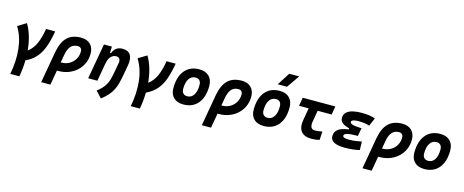

<svg xmlns="http://www.w3.org/2000/svg" viewBox="-47 -1636 6539 2706"><g transform="rotate(15 3222.5 -283.0)"><path d="M123.5 224.6Q161.6 28.8 142.6 -145.3Q123.5 -319.3 42 -451.7L165.5 -527.3Q210.4 -452.6 238 -358.4Q265.6 -264.2 275.4 -157.2Q346.2 -209.5 385.7 -296.4Q425.3 -383.3 447.3 -517.6H580.1Q556.6 -376.5 519.8 -279.1Q482.9 -181.6 424.8 -118.2Q366.7 -54.7 280.3 -15.1Q278.3 103 256.3 224.6Z M957 -527.3Q1044.9 -527.3 1094.2 -478.3Q1143.6 -429.2 1143.6 -341.8Q1143.6 -266.6 1115.2 -202.4Q1086.9 -138.2 1035.6 -90.6Q984.4 -43 915.5 -16.6Q846.7 9.8 765.6 9.8Q756.3 9.8 746.6 9.3L709 224.6H574.7L655.3 -233.9Q682.1 -384.8 755.4 -456.1Q828.6 -527.3 957 -527.3ZM788.6 -229.5 768.6 -115.7Q772.5 -115.7 776.4 -115.7Q841.3 -115.7 892.6 -144.8Q943.8 -173.8 973.6 -223.9Q1003.4 -273.9 1003.4 -336.9Q1003.4 -367.2 987.3 -383.8Q971.2 -400.4 942.4 -400.4Q878.9 -400.4 841.6 -358.9Q804.2 -317.4 788.6 -229.5Z M1200.2 0 1291.5 -517.6H1407.2L1404.8 -423.8H1418.9Q1435.5 -473.1 1471.7 -500.2Q1507.8 -527.3 1562.5 -527.3Q1645.5 -527.3 1679 -473.4Q1712.4 -419.4 1693.8 -315.4L1666.5 -164.6Q1654.8 -100.1 1640.9 -47.4Q1627 5.4 1604 51Q1581.1 96.7 1543.5 139.9Q1505.9 183.1 1446.8 229L1360.8 136.2Q1425.3 85.4 1458 40Q1490.7 -5.4 1506.1 -54.4Q1521.5 -103.5 1532.2 -163.6L1559.1 -312.5Q1567.4 -356.4 1552 -379.2Q1536.6 -401.9 1502.4 -401.9Q1460.9 -401.9 1426.8 -368.7Q1392.6 -335.4 1378.4 -249.5V-250.5L1334.5 0Z M1881.3 224.6Q1919.4 28.8 1900.4 -145.3Q1881.3 -319.3 1799.8 -451.7L1923.3 -527.3Q1968.3 -452.6 1995.8 -358.4Q2023.4 -264.2 2033.2 -157.2Q2104 -209.5 2143.6 -296.4Q2183.1 -383.3 2205.1 -517.6H2337.9Q2314.5 -376.5 2277.6 -279.1Q2240.7 -181.6 2182.6 -118.2Q2124.5 -54.7 2038.1 -15.1Q2036.1 103 2014.2 224.6Z M2588.9 9.8Q2497.6 9.8 2446.5 -39.8Q2395.5 -89.4 2395.5 -177.7Q2395.5 -342.8 2471.7 -435.1Q2547.9 -527.3 2683.6 -527.3Q2774.9 -527.3 2825.9 -476.6Q2877 -425.8 2877 -335Q2877 -172.4 2800.8 -81.3Q2724.6 9.8 2588.9 9.8ZM2612.3 -115.7Q2672.9 -115.7 2706.8 -168.2Q2740.7 -220.7 2740.7 -314Q2740.7 -355.5 2720.2 -378.7Q2699.7 -401.9 2662.6 -401.9Q2601.1 -401.9 2566.4 -349.4Q2531.7 -296.9 2531.7 -203.6Q2531.7 -162.1 2553 -138.9Q2574.2 -115.7 2612.3 -115.7Z M3300.8 -527.3Q3388.7 -527.3 3438 -478.3Q3487.3 -429.2 3487.3 -341.8Q3487.3 -266.6 3459 -202.4Q3430.7 -138.2 3379.4 -90.6Q3328.1 -43 3259.3 -16.6Q3190.4 9.8 3109.4 9.8Q3100.1 9.8 3090.3 9.3L3052.7 224.6H2918.5L2999 -233.9Q3025.9 -384.8 3099.1 -456.1Q3172.4 -527.3 3300.8 -527.3ZM3132.3 -229.5 3112.3 -115.7Q3116.2 -115.7 3120.1 -115.7Q3185.1 -115.7 3236.3 -144.8Q3287.6 -173.8 3317.4 -223.9Q3347.2 -273.9 3347.2 -336.9Q3347.2 -367.2 3331.1 -383.8Q3314.9 -400.4 3286.1 -400.4Q3222.7 -400.4 3185.3 -358.9Q3147.9 -317.4 3132.3 -229.5Z M3760.7 9.8Q3669.4 9.8 3618.4 -39.8Q3567.4 -89.4 3567.4 -177.7Q3567.4 -342.8 3643.6 -435.1Q3719.7 -527.3 3855.5 -527.3Q3946.8 -527.3 3997.8 -476.6Q4048.8 -425.8 4048.8 -335Q4048.8 -172.4 3972.7 -81.3Q3896.5 9.8 3760.7 9.8ZM3784.2 -115.7Q3844.7 -115.7 3878.7 -168.2Q3912.6 -220.7 3912.6 -314Q3912.6 -355.5 3892.1 -378.7Q3871.6 -401.9 3834.5 -401.9Q3772.9 -401.9 3738.3 -349.4Q3703.6 -296.9 3703.6 -203.6Q3703.6 -162.1 3724.9 -138.9Q3746.1 -115.7 3784.2 -115.7ZM3802.2 -609.4 3921.4 -794.9H4066.4L3937.5 -609.4Z M4461.4 9.8Q4352.5 9.8 4307.1 -48.3Q4261.7 -106.4 4281.2 -219.7L4311.5 -394.5H4170.9L4192.4 -517.6H4668L4646.5 -394.5H4442.9L4414.6 -232.9Q4393.6 -115.7 4478.5 -115.7Q4520.5 -115.7 4583 -129.4L4575.7 -5.9Q4522.9 9.8 4461.4 9.8Z M4945.8 9.8Q4734.9 9.8 4734.9 -103Q4734.9 -151.9 4761.2 -182.6Q4787.6 -213.4 4832.5 -230.2Q4877.4 -247.1 4933.1 -253.4L4936 -270.5Q4798.8 -302.2 4798.8 -385.3Q4798.8 -439.5 4833.7 -470.5Q4868.7 -501.5 4925.5 -514.4Q4982.4 -527.3 5048.3 -527.3Q5177.2 -527.3 5249.5 -498L5198.2 -379.9Q5130.9 -402.3 5037.1 -402.3Q4989.3 -402.3 4961.9 -392.6Q4934.6 -382.8 4934.6 -362.3Q4934.6 -341.8 4974.9 -330.3Q5015.1 -318.8 5103.5 -316.4L5082 -198.2H5056.6Q4882.3 -198.2 4882.3 -149.4Q4882.3 -115.2 4971.7 -115.2Q5035.2 -115.2 5078.6 -122.8Q5122.1 -130.4 5156.2 -137.2L5160.2 -13.7Q5117.7 -2.9 5063.7 3.4Q5009.8 9.8 4945.8 9.8Z M5644.5 -527.3Q5732.4 -527.3 5781.7 -478.3Q5831.1 -429.2 5831.1 -341.8Q5831.1 -266.6 5802.7 -202.4Q5774.4 -138.2 5723.1 -90.6Q5671.9 -43 5603 -16.6Q5534.2 9.8 5453.1 9.8Q5443.8 9.8 5434.1 9.3L5396.5 224.6H5262.2L5342.8 -233.9Q5369.6 -384.8 5442.9 -456.1Q5516.1 -527.3 5644.5 -527.3ZM5476.1 -229.5 5456.1 -115.7Q5460 -115.7 5463.9 -115.7Q5528.8 -115.7 5580.1 -144.8Q5631.3 -173.8 5661.1 -223.9Q5690.9 -273.9 5690.9 -336.9Q5690.9 -367.2 5674.8 -383.8Q5658.7 -400.4 5629.9 -400.4Q5566.4 -400.4 5529.1 -358.9Q5491.7 -317.4 5476.1 -229.5Z M6104.5 9.8Q6013.2 9.8 5962.2 -39.8Q5911.1 -89.4 5911.1 -177.7Q5911.1 -342.8 5987.3 -435.1Q6063.5 -527.3 6199.2 -527.3Q6290.5 -527.3 6341.6 -476.6Q6392.6 -425.8 6392.6 -335Q6392.6 -172.4 6316.4 -81.3Q6240.2 9.8 6104.5 9.8ZM6127.9 -115.7Q6188.5 -115.7 6222.4 -168.2Q6256.3 -220.7 6256.3 -314Q6256.3 -355.5 6235.8 -378.7Q6215.3 -401.9 6178.2 -401.9Q6116.7 -401.9 6082 -349.4Q6047.4 -296.9 6047.4 -203.6Q6047.4 -162.1 6068.6 -138.9Q6089.8 -115.7 6127.9 -115.7Z"/></g></svg>

Font: Cascadia Code PL
Style: Bold Italic
Weight: 700
Italic angle: -10°
Monospace: yes
Designer: Aaron Bell
Foundry: Saja Typeworks
Version: Version 2404.023; ttfautohint (v1.8.4)